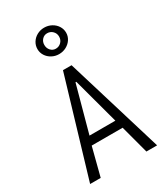

<svg xmlns="http://www.w3.org/2000/svg" viewBox="-243 -1133 1086 1241"><g transform="rotate(-30 300.0 -512.0)"><path d="M266 -725H330L550 0H470L414 -210H183L129 0H50ZM396 -273 303 -617H297L203 -273ZM191 -925Q191 -952 205.2 -974.8Q219.5 -997.5 244 -1010.8Q268.5 -1024 297 -1024Q326.5 -1024 351.2 -1010.8Q376 -997.5 390.5 -974.8Q405 -952 405 -925Q405 -898.5 390.5 -876Q376 -853.5 351.2 -840.2Q326.5 -827 297 -827Q268.5 -827 244 -840.2Q219.5 -853.5 205.2 -876Q191 -898.5 191 -925ZM353 -926Q353 -950 336.5 -966.5Q320 -983 296 -983Q273.5 -983 258.2 -966.5Q243 -950 243 -926Q243 -901.5 258.2 -884.8Q273.5 -868 296 -868Q320 -868 336.5 -884.8Q353 -901.5 353 -926Z"/></g></svg>

Font: JuliaMono Light
Style: Regular
Weight: 300
Monospace: yes
Designer: cormullion
Foundry: corm
Version: Version 0.054; ttfautohint (v1.8.4)